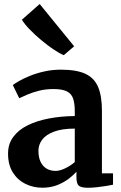

<svg xmlns="http://www.w3.org/2000/svg" viewBox="-20 -910 596 942"><path d="M19.5 -156.1Q19.5 -203.6 45 -238.2Q70.5 -272.8 115.5 -295.1Q160.5 -317.4 219.8 -328.7Q279.1 -340 346.9 -340.6V-363.6Q346.9 -402.2 338.8 -426.3Q330.6 -450.4 308 -461.7Q285.5 -473.1 242.5 -473.1Q204.2 -473.1 172 -465Q139.8 -456.9 115.1 -446.4Q90.4 -435.9 74.4 -428L42.9 -492.6Q51.8 -499.9 73.5 -512.4Q95.2 -524.9 126.7 -537.8Q158.3 -550.7 197.1 -559.4Q235.9 -568.2 278.7 -568.2Q355 -568.2 398.9 -547.9Q442.7 -527.6 461.4 -483.1Q480.1 -438.7 480.1 -366.1V-59.6H534.5V-3.8Q523.1 -1.2 501.7 2.3Q480.3 5.8 456.1 8.5Q431.9 11.2 412.2 11.2Q378.4 11.2 366.7 1.1Q355 -9.1 355 -40.6V-67.5Q342.5 -52.8 318.9 -34.3Q295.2 -15.8 262.2 -2.4Q229.2 11 187.9 11Q142.7 11 104.4 -8Q66 -27.1 42.8 -64.3Q19.5 -101.6 19.5 -156.1ZM252.3 -71.5Q274 -71.5 300.7 -84.6Q327.4 -97.6 346.9 -114.8V-279.1Q284.2 -279 244.7 -264Q205.2 -249.1 186.9 -224.6Q168.6 -200.2 168.6 -170.5Q168.6 -137.7 179.2 -115.8Q189.8 -93.8 208.7 -82.7Q227.6 -71.5 252.3 -71.5ZM292.3 -639.6Q272.1 -647.7 242.6 -667.6Q213 -687.5 181.8 -713.6Q150.6 -739.7 125.1 -766.2Q99.6 -792.6 87.5 -813.3L174.6 -890.4L343.8 -682.9L293.3 -639.6Z"/></svg>

Font: Merriweather 7pt Light
Style: Regular
Weight: 300
Designer: Eben Sorkin
Foundry: Eben Sorkin
Version: Version 2.200;gftools[0.9.31]